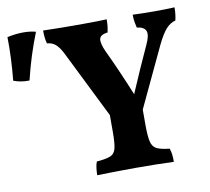

<svg xmlns="http://www.w3.org/2000/svg" viewBox="-231 -771 940 860"><g transform="rotate(-10 239.0 -341.0)"><path d="M395.3 -262.4V-181.3Q395.3 -130.4 401.3 -105.3Q407.4 -80.3 426.5 -71.3Q445.6 -62.2 483.8 -58.3Q488.9 -43 490.4 -29.1Q491.9 -15.3 491.9 3Q453.6 1.5 407.9 0.7Q362.1 0 319.4 0Q289.6 0 257.4 0.5Q225.1 1 195.6 1.3Q166.1 1.5 143.2 2.5Q143.7 -14.2 145.5 -29.9Q147.3 -45.6 152.4 -58.3Q194.6 -61.8 214.5 -69.8Q234.4 -77.8 240.1 -101.7Q245.9 -125.5 245.9 -175.6V-262.4ZM361.2 -179.2 282.7 -178.7 94 -559.2Q78 -590.7 62.2 -603.7Q46.5 -616.7 24.2 -618.2Q20.2 -632.3 18.7 -646.2Q17.2 -660.2 17.2 -678Q36.4 -677.5 61.2 -677Q86.1 -676.5 110.8 -676.2Q135.6 -676 154.6 -676Q173.6 -676 202.5 -676Q231.4 -676 260.1 -676.5Q288.7 -677 306.3 -678Q306.3 -659.2 304.8 -646.2Q303.3 -633.3 300.3 -619.2Q265.5 -615.2 262.3 -595.3Q259.2 -575.5 277 -536.6Q297.2 -494.6 322.4 -437.1Q347.7 -379.7 372.4 -318.6H366Q392.8 -381.7 416.8 -435.7Q440.9 -489.7 460.7 -532.6Q481 -575.2 473.7 -594.7Q466.4 -614.3 432.7 -618.2Q429.2 -632.3 426.9 -646Q424.7 -659.7 424.7 -678Q447.4 -677 473.2 -676.5Q499.1 -676 525.3 -676Q548.3 -676 571.3 -676.5Q594.3 -677 614.9 -678Q614.9 -660.2 613.1 -645.9Q611.4 -631.7 608.3 -619.2Q586 -613.7 566.7 -593.4Q547.4 -573.1 523.5 -523.7ZM-81.6 -468Q-103.5 -467.6 -120.5 -470.6Q-137.6 -473.7 -153.8 -479.8Q-148.8 -527.6 -146.5 -579.8Q-144.2 -632 -145.2 -676.4Q-127.5 -680.5 -109.2 -682.7Q-90.9 -685 -73.2 -685Q-39.9 -685 -15.2 -678Q-35.9 -625.8 -52 -574.9Q-68.1 -523.9 -81.6 -468Z"/></g></svg>

Font: Vollkorn
Style: Regular
Weight: 400
Designer: Friedrich Althausen
Foundry: Friedrich Althausen
Version: Version 5.001